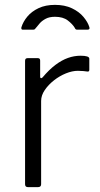

<svg xmlns="http://www.w3.org/2000/svg" viewBox="-20 -769 412 789"><path d="M95 0Q89 0 86 -3Q83 -6 83 -12V-519Q83 -530 93 -530H136Q145 -530 145 -520V-454Q145 -449 148 -448Q151 -447 155 -451Q182 -483 208 -502.5Q234 -522 259.5 -531Q285 -540 311 -540Q347 -540 347 -528V-482Q347 -474 339 -475Q332 -476 322.5 -477Q313 -478 300 -478Q277 -478 251 -467.5Q225 -457 202 -439Q179 -421 164 -399Q149 -377 149 -354V-12Q149 0 136 0H95ZM339 -647H297Q294 -647 291.5 -648.5Q289 -650 287 -655Q278 -670 258.5 -685Q239 -700 206 -700Q183 -700 168 -692Q153 -684 144 -674Q135 -664 129 -656Q125 -651 123 -649Q121 -647 115 -647H73Q69 -647 68 -650.5Q67 -654 68 -657Q75 -680 92.5 -701Q110 -722 138.5 -735.5Q167 -749 206 -749Q246 -749 275.5 -735Q305 -721 323 -699.5Q341 -678 347 -658Q351 -647 339 -647Z"/></svg>

Font: Libre Franklin Thin Light
Style: Regular
Weight: 300
Version: Version 3.000